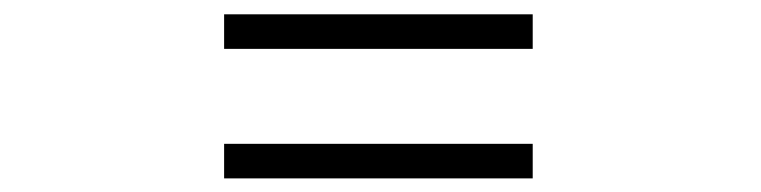

<svg xmlns="http://www.w3.org/2000/svg" viewBox="-20 -442 1090 275"><path d="M301 -421.5H743V-372H301ZM301 -236H743V-186.5H301Z"/></svg>

Font: League Mono Extended UltraLight
Style: Regular
Weight: 200
Width: 9
Designer: Tyler Finck
Foundry: The League of Moveable Type / Tyler Finck
Version: Version 2.210